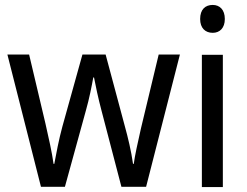

<svg xmlns="http://www.w3.org/2000/svg" viewBox="-20 -758 1001 778"><path d="M391 -311 472 -1H572L709 -537H623L551 -237C538 -180 526 -125 522 -94H519C512 -145 498 -203 486 -246L408 -537H314L233 -246C219 -195 207 -132 200 -94H197C191 -139 177 -201 164 -258L98 -537H10L146 -1H243L328 -310C342 -359 352 -411 358 -444H361C367 -412 378 -360 391 -311Z M842 -738C812 -738 791 -720 791 -681C791 -644 812 -625 842 -625C870 -625 891 -644 891 -681C891 -719 870 -738 842 -738ZM883 -536H798V0H883Z"/></svg>

Font: Noto Sans Myanmar UI SemiCondensed
Style: Regular
Weight: 400
Width: 4
Designer: Monotype Design Team
Foundry: Monotype Imaging Inc.
Version: Version 2.103